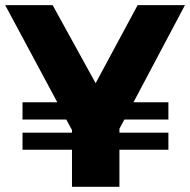

<svg xmlns="http://www.w3.org/2000/svg" viewBox="-20 -721 734 741"><path d="M693.8 -701.2 495.1 -326.2H629.9V-259.8H460L440.9 -224.1V-209H629.9V-143.1H440.9V0H257.8V-143.1H66.9V-209H257.8V-219.2L235.8 -259.8H66.9V-326.2H201.2L0 -701.2H183.1L349.1 -399.9L511.2 -701.2Z"/></svg>

Font: Argentum Sans
Style: Bold
Weight: 700
Designer: Julieta Ulanovsky (Modified by Cristiano Sobral)
Foundry: Julieta Ulanovsky
Version: Version 1.000; ttfautohint (v1.5.65-e2d9)